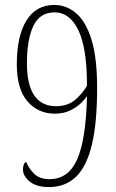

<svg xmlns="http://www.w3.org/2000/svg" viewBox="-20 -744 469 777"><path d="M178 13Q127 13 100 -9.5Q73 -32 73 -58Q73 -83 86 -89Q96 -63 118 -41Q140 -19 181 -19Q257 -19 292.5 -99.5Q328 -180 332 -355Q326 -345 309 -328Q292 -311 265 -297.5Q238 -284 202 -284Q134 -284 91 -334Q48 -384 48 -484Q48 -598 87 -661Q126 -724 200 -724Q248 -724 287.5 -691Q327 -658 350 -584.5Q373 -511 373 -388Q373 -245 351.5 -157Q330 -69 287 -28Q244 13 178 13ZM207 -314Q256 -315 285.5 -341Q315 -367 332 -397Q332 -550 297 -622Q262 -694 201 -694Q141 -694 115 -639Q89 -584 89 -488Q89 -315 207 -314Z"/></svg>

Font: Noto Serif ExtraCondensed ExtraLight
Style: Regular
Weight: 200
Width: 2
Designer: Monotype Design Team
Foundry: Monotype Imaging Inc.
Version: Version 2.015